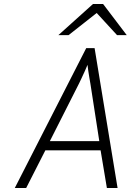

<svg xmlns="http://www.w3.org/2000/svg" viewBox="-20 -941 682 961"><path d="M54 0 411.5 -700H453.5L568.5 0H515L483.5 -188.5H207L111 0ZM229.5 -234.5H477L432.5 -522Q431 -530.5 427.8 -549Q424.5 -567.5 421.8 -586.5Q419 -605.5 418 -616.5Q414 -605.5 405.2 -586.5Q396.5 -567.5 388 -549.2Q379.5 -531 375.5 -523ZM272 -765 445.5 -921H496L614.5 -765H566L464 -876L323 -765Z"/></svg>

Font: Overpass ExtraLight
Style: Italic
Weight: 250
Italic angle: -10°
Designer: Delve Withrington, Dave Bailey, Thomas Jockin
Foundry: Delve Fonts LLC
Version: Version 4.000